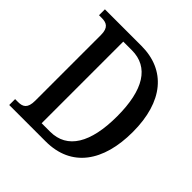

<svg xmlns="http://www.w3.org/2000/svg" viewBox="-187 -864 1013 1013"><g transform="rotate(45 319.5 -357.0)"><path d="M29 0H301C493 0 591 -141 591 -360C591 -587 483 -714 301 -714H29V-670H49C84 -670 110 -659 110 -604V-113C110 -56 86 -44 51 -44H29ZM281 -53H218V-662H282C409 -662 474 -557 474 -360C474 -163 409 -53 281 -53Z"/></g></svg>

Font: Noto Serif Thai Condensed Medium
Style: Regular
Weight: 500
Width: 3
Designer: Monotype Design Team
Foundry: Monotype Imaging Inc.
Version: Version 2.002